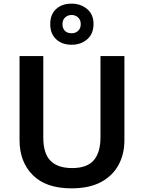

<svg xmlns="http://www.w3.org/2000/svg" viewBox="-20 -1021 788 1051"><path d="M661 -252Q661 -178 629 -118.5Q597 -59 533 -24.5Q469 10 371 10Q232 10 159.5 -62.5Q87 -135 87 -254V-714H217V-268Q217 -181 256.5 -141Q296 -101 375 -101Q457 -101 493.5 -144Q530 -187 530 -269V-714H661ZM372 -776Q320 -776 287.5 -806Q255 -836 255 -889Q255 -942 287 -971.5Q319 -1001 372 -1001Q422 -1001 457 -971.5Q492 -942 492 -890Q492 -836 457.5 -806Q423 -776 372 -776ZM372 -839Q394 -839 408 -852.5Q422 -866 422 -889Q422 -912 407.5 -925.5Q393 -939 372 -939Q351 -939 336.5 -925.5Q322 -912 322 -889Q322 -866 335 -852.5Q348 -839 372 -839Z"/></svg>

Font: Noto Sans Adlam Unjoined SemiBold
Style: Regular
Weight: 600
Version: Version 3.001